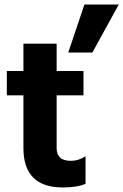

<svg xmlns="http://www.w3.org/2000/svg" viewBox="-20 -819 542 844"><path d="M386 -588H280L351 -799H502ZM256 5Q83 5 83 -168V-400H10V-507H83V-627H229V-507H347V-400H229V-167Q229 -140 244.5 -126Q260 -112 292.5 -112Q325 -112 356 -132V-11Q319 5 256 5Z"/></svg>

Font: Hind Jalandhar
Style: Bold
Weight: 700
Designer: Namrata Goyal
Foundry: Indian Type Foundry
Version: Version 0.702;PS 1.0;hotconv 1.0.81;makeotf.lib2.5.63406